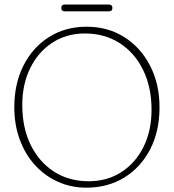

<svg xmlns="http://www.w3.org/2000/svg" viewBox="-20 -832 784 866"><path d="M370.5 -711.5Q466.5 -711.5 540.8 -664.5Q615 -617.5 657.2 -535.2Q699.5 -453 699.5 -347.5Q699.5 -240.5 657.5 -159Q615.5 -77.5 541 -31.5Q466.5 14.5 370 14.5Q300 14.5 240.5 -12.5Q181 -39.5 137 -88.2Q93 -137 68.8 -203.2Q44.5 -269.5 44.5 -348Q44.5 -455 86.2 -537Q128 -619 201.5 -665.2Q275 -711.5 370.5 -711.5ZM663.5 -337Q663.5 -439 625.5 -516.5Q587.5 -594 519.8 -637.5Q452 -681 363 -681Q280 -681 216.2 -639.5Q152.5 -598 116.5 -525.2Q80.5 -452.5 80.5 -358.5Q80.5 -256 118.2 -178.8Q156 -101.5 223.5 -58Q291 -14.5 380 -14.5Q463.5 -14.5 527.5 -55.8Q591.5 -97 627.5 -169.8Q663.5 -242.5 663.5 -337ZM256.5 -796.5Q256.5 -811.5 272 -811.5H471Q487 -811.5 487 -796.5Q487 -781 471 -781H272Q256.5 -781 256.5 -796.5Z"/></svg>

Font: Fraunces 72pt S100 Thin
Style: Regular
Weight: 100
Version: Version 1.000; ttfautohint (v1.8.3)